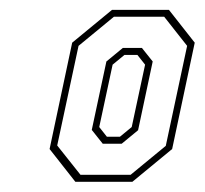

<svg xmlns="http://www.w3.org/2000/svg" viewBox="-20 -720 412 386"><path d="M131.5 -354.5 79.7 -420.4 125.1 -634.2 205.1 -700.1H319.7L371.5 -634.2L326.1 -420.4L246.1 -354.5ZM141.8 -368.6H242.6L313.3 -426.8L356.2 -627.8L310.1 -686.3H209L137.9 -627.8L95 -427.5ZM186.6 -431 164.5 -458.8 193.9 -596.4 226.9 -623.6H265.3L287 -596.4L257.6 -458.2L224.6 -431ZM194.9 -445.1H221.1L244.8 -464.6L271.7 -590L256.3 -609.5H230.1L206.4 -590L179.5 -464.6Z"/></svg>

Font: Tourney Condensed ExtraLight
Style: Italic
Weight: 200
Width: 3
Italic angle: -12°
Designer: Tyler Finck
Foundry: Etcetera Type Co
Version: Version 1.010; ttfautohint (v1.8.3)